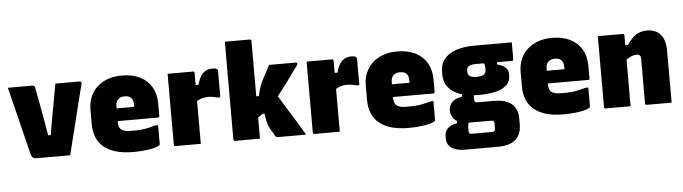

<svg xmlns="http://www.w3.org/2000/svg" viewBox="-54 -989 5138 1445"><g transform="rotate(-5 2515.0 -266.5)"><path d="M208 -547Q213 -547 216 -545Q219 -543 221.5 -539.5Q224 -536 225 -530Q236 -473 247 -413.5Q258 -354 269 -292Q280 -230 291 -164H311Q317 -205 324 -244.5Q331 -284 338 -322Q345 -360 352 -398Q359 -436 365.5 -472.5Q372 -509 379 -547Q425 -547 471 -547Q517 -547 562 -547Q568 -547 571 -544.5Q574 -542 575.5 -537.5Q577 -533 575 -528Q558 -462 541.5 -396Q525 -330 509 -264Q493 -198 476 -132Q459 -66 443 0Q376 0 310.5 0Q245 0 191 0Q178 0 169.5 -3Q161 -6 155.5 -15Q150 -24 145 -42Q134 -87 122 -135Q110 -183 97.5 -233.5Q85 -284 72.5 -336Q60 -388 46.5 -441Q33 -494 20 -547Q67 -547 114 -547Q161 -547 208 -547Z M882 -564Q963 -564 1020 -535Q1077 -506 1107 -453.5Q1137 -401 1137 -329V-235Q1137 -232 1135.5 -229.5Q1134 -227 1132 -226Q1130 -225 1126 -225H895Q880 -225 865.5 -225Q851 -225 837 -225H778V-321H955Q955 -325 955 -327.5Q955 -330 955 -336Q955 -355 951 -368Q947 -381 939 -389Q931 -398 918.5 -402Q906 -406 889 -406Q857 -406 839.5 -388.5Q822 -371 822 -338V-217Q822 -206 823.5 -196Q825 -186 828.5 -178Q832 -170 838 -164Q849 -153 870.5 -147.5Q892 -142 933 -143Q965 -143 992.5 -145.5Q1020 -148 1047 -154Q1074 -160 1102 -168H1122Q1122 -132 1122 -96.5Q1122 -61 1122 -25Q1122 -23 1121 -21Q1120 -19 1118 -17Q1109 -8 1079 0Q1049 8 1006.5 12.5Q964 17 918 17Q845 17 790.5 1.5Q736 -14 699 -44Q662 -74 643.5 -118Q625 -162 625 -219V-328Q625 -380 642.5 -423Q660 -466 694 -498Q728 -530 775.5 -547Q823 -564 882 -564Z M1403 -444H1451Q1461 -481 1476 -506.5Q1491 -532 1513.5 -544.5Q1536 -557 1567 -557Q1583 -557 1591 -554Q1599 -551 1602 -547Q1605 -545 1606 -542.5Q1607 -540 1607 -535Q1607 -528 1607 -504.5Q1607 -481 1607 -450Q1607 -419 1607 -388.5Q1607 -358 1607 -336H1587Q1569 -341 1551.5 -344Q1534 -347 1516 -347Q1492 -347 1472 -341.5Q1452 -336 1435 -326Q1418 -316 1403 -302ZM1430 0Q1404 0 1369 0Q1334 0 1299 0Q1264 0 1238 0Q1235 0 1233 -0.5Q1231 -1 1229.5 -2.5Q1228 -4 1227.5 -6Q1227 -8 1227 -11Q1227 -29 1227 -65.5Q1227 -102 1227 -149.5Q1227 -197 1227 -249.5Q1227 -302 1227 -353.5Q1227 -405 1227 -449Q1227 -476 1227 -501Q1227 -526 1227 -547Q1256 -547 1291.5 -547Q1327 -547 1361.5 -547Q1396 -547 1419 -547Q1423 -547 1425 -545.5Q1427 -544 1428.5 -542Q1430 -540 1430 -536Q1430 -482 1430 -428.5Q1430 -375 1430 -321.5Q1430 -268 1430 -214.5Q1430 -161 1430 -107.5Q1430 -54 1430 0Z M1877 0Q1850 0 1816 0Q1782 0 1748 0Q1714 0 1688 0Q1685 0 1682.5 -1.5Q1680 -3 1678.5 -5Q1677 -7 1677 -11Q1677 -91 1677 -171Q1677 -251 1677 -331.5Q1677 -412 1677 -492Q1677 -572 1677 -652Q1677 -679 1677 -704Q1677 -729 1677 -750Q1706 -750 1740.5 -750Q1775 -750 1808.5 -750Q1842 -750 1866 -750Q1870 -750 1872 -748.5Q1874 -747 1875.5 -745Q1877 -743 1877 -739Q1877 -647 1877 -560Q1877 -473 1877 -385.5Q1877 -298 1877 -203Q1877 -108 1877 0ZM2016 0Q2007 0 2001.5 -2.5Q1996 -5 1992 -12Q1990 -15 1987 -20.5Q1984 -26 1980.5 -32.5Q1977 -39 1972.5 -46.5Q1968 -54 1963 -61Q1953 -79 1946.5 -95.5Q1940 -112 1936 -133.5Q1932 -155 1927 -185H1884L2011 -353Q2047 -292 2083 -233.5Q2119 -175 2155 -117.5Q2191 -60 2226 0Q2202 0 2168.5 0Q2135 0 2096 0Q2057 0 2016 0ZM1855 -320H1897Q1903 -348 1907.5 -365.5Q1912 -383 1916.5 -395Q1921 -407 1927 -419.5Q1933 -432 1943 -451Q1952 -468 1960 -483Q1968 -498 1976.5 -514Q1985 -530 1994 -547H2196Q2199 -547 2201.5 -546Q2204 -545 2205.5 -543Q2207 -541 2207 -539Q2207 -535 2205.5 -532Q2204 -529 2200 -523Q2155 -460 2121 -414Q2087 -368 2060 -333.5Q2033 -299 2010 -273.5Q1987 -248 1964 -227Q1941 -206 1914.5 -186Q1888 -166 1855 -143Z M2453 -444H2501Q2511 -481 2526 -506.5Q2541 -532 2563.5 -544.5Q2586 -557 2617 -557Q2633 -557 2641 -554Q2649 -551 2652 -547Q2655 -545 2656 -542.5Q2657 -540 2657 -535Q2657 -528 2657 -504.5Q2657 -481 2657 -450Q2657 -419 2657 -388.5Q2657 -358 2657 -336H2637Q2619 -341 2601.5 -344Q2584 -347 2566 -347Q2542 -347 2522 -341.5Q2502 -336 2485 -326Q2468 -316 2453 -302ZM2480 0Q2454 0 2419 0Q2384 0 2349 0Q2314 0 2288 0Q2285 0 2283 -0.5Q2281 -1 2279.5 -2.5Q2278 -4 2277.5 -6Q2277 -8 2277 -11Q2277 -29 2277 -65.5Q2277 -102 2277 -149.5Q2277 -197 2277 -249.5Q2277 -302 2277 -353.5Q2277 -405 2277 -449Q2277 -476 2277 -501Q2277 -526 2277 -547Q2306 -547 2341.5 -547Q2377 -547 2411.5 -547Q2446 -547 2469 -547Q2473 -547 2475 -545.5Q2477 -544 2478.5 -542Q2480 -540 2480 -536Q2480 -482 2480 -428.5Q2480 -375 2480 -321.5Q2480 -268 2480 -214.5Q2480 -161 2480 -107.5Q2480 -54 2480 0Z M2962 -564Q3043 -564 3100 -535Q3157 -506 3187 -453.5Q3217 -401 3217 -329V-235Q3217 -232 3215.5 -229.5Q3214 -227 3212 -226Q3210 -225 3206 -225H2975Q2960 -225 2945.5 -225Q2931 -225 2917 -225H2858V-321H3035Q3035 -325 3035 -327.5Q3035 -330 3035 -336Q3035 -355 3031 -368Q3027 -381 3019 -389Q3011 -398 2998.5 -402Q2986 -406 2969 -406Q2937 -406 2919.5 -388.5Q2902 -371 2902 -338V-217Q2902 -206 2903.5 -196Q2905 -186 2908.5 -178Q2912 -170 2918 -164Q2929 -153 2950.5 -147.5Q2972 -142 3013 -143Q3045 -143 3072.5 -145.5Q3100 -148 3127 -154Q3154 -160 3182 -168H3202Q3202 -132 3202 -96.5Q3202 -61 3202 -25Q3202 -23 3201 -21Q3200 -19 3198 -17Q3189 -8 3159 0Q3129 8 3086.5 12.5Q3044 17 2998 17Q2925 17 2870.5 1.5Q2816 -14 2779 -44Q2742 -74 2723.5 -118Q2705 -162 2705 -219V-328Q2705 -380 2722.5 -423Q2740 -466 2774 -498Q2808 -530 2855.5 -547Q2903 -564 2962 -564Z M3319 -84Q3319 -108 3329 -128.5Q3339 -149 3361 -163Q3383 -177 3420 -182V-218L3508 -195Q3508 -183 3508 -172.5Q3508 -162 3508 -152Q3508 -139 3513.5 -134.5Q3519 -130 3536 -130H3656Q3716 -130 3755.5 -112.5Q3795 -95 3814.5 -62.5Q3834 -30 3834 17V62Q3834 100 3823 129Q3812 158 3790 177.5Q3768 197 3734.5 207Q3701 217 3656 217H3407Q3363 217 3332.5 205.5Q3302 194 3286 173Q3270 152 3270 121V107Q3270 79 3281.5 60Q3293 41 3314 29.5Q3335 18 3365 13V-21L3456 7Q3452 14 3450 21Q3448 28 3447 36Q3446 44 3446 55V80Q3446 88 3448 93Q3450 98 3455 100Q3460 102 3468 102H3623Q3629 102 3633 100.5Q3637 99 3640 96Q3642 94 3643.5 89Q3645 84 3645 77V39Q3645 26 3639.5 21.5Q3634 17 3622 17H3462Q3411 17 3379.5 3Q3348 -11 3333.5 -34Q3319 -57 3319 -84ZM3605 -423 3704 -426V-400Q3742 -392 3764.5 -372Q3787 -352 3787 -319V-311Q3787 -269 3759.5 -240.5Q3732 -212 3678 -198Q3624 -184 3544 -184Q3465 -184 3407 -204.5Q3349 -225 3317.5 -264Q3286 -303 3286 -359V-384Q3286 -440 3318 -479Q3350 -518 3408.5 -537.5Q3467 -557 3545 -557Q3616 -557 3687 -557Q3758 -557 3828 -557Q3828 -525 3828 -493.5Q3828 -462 3828 -429Q3828 -425 3825.5 -421.5Q3823 -418 3817 -418Q3777 -418 3731.5 -418Q3686 -418 3638.5 -418Q3591 -418 3543 -418Q3508 -418 3491.5 -407.5Q3475 -397 3475 -376V-364Q3475 -356 3477.5 -349.5Q3480 -343 3485 -337Q3493 -329 3507.5 -325Q3522 -321 3542 -321Q3581 -321 3597 -333Q3613 -345 3613 -367V-382Q3613 -390 3612 -396.5Q3611 -403 3609.5 -409.5Q3608 -416 3605 -423Z M4132 -564Q4213 -564 4270 -535Q4327 -506 4357 -453.5Q4387 -401 4387 -329V-235Q4387 -232 4385.5 -229.5Q4384 -227 4382 -226Q4380 -225 4376 -225H4145Q4130 -225 4115.5 -225Q4101 -225 4087 -225H4028V-321H4205Q4205 -325 4205 -327.5Q4205 -330 4205 -336Q4205 -355 4201 -368Q4197 -381 4189 -389Q4181 -398 4168.5 -402Q4156 -406 4139 -406Q4107 -406 4089.5 -388.5Q4072 -371 4072 -338V-217Q4072 -206 4073.5 -196Q4075 -186 4078.5 -178Q4082 -170 4088 -164Q4099 -153 4120.5 -147.5Q4142 -142 4183 -143Q4215 -143 4242.5 -145.5Q4270 -148 4297 -154Q4324 -160 4352 -168H4372Q4372 -132 4372 -96.5Q4372 -61 4372 -25Q4372 -23 4371 -21Q4370 -19 4368 -17Q4359 -8 4329 0Q4299 8 4256.5 12.5Q4214 17 4168 17Q4095 17 4040.5 1.5Q3986 -14 3949 -44Q3912 -74 3893.5 -118Q3875 -162 3875 -219V-328Q3875 -380 3892.5 -423Q3910 -466 3944 -498Q3978 -530 4025.5 -547Q4073 -564 4132 -564Z M4987 0Q4939 0 4892.5 0Q4846 0 4798 0Q4795 0 4792.5 -1.5Q4790 -3 4788.5 -5Q4787 -7 4787 -11Q4787 -67 4787 -123.5Q4787 -180 4787 -236.5Q4787 -293 4787 -349Q4787 -366 4780 -374Q4773 -382 4756 -382Q4745 -382 4732.5 -379.5Q4720 -377 4707.5 -370.5Q4695 -364 4681.5 -355Q4668 -346 4655 -332V-461H4697Q4718 -493 4740.5 -514.5Q4763 -536 4790 -546.5Q4817 -557 4850 -557Q4882 -557 4907.5 -546.5Q4933 -536 4950.5 -516Q4968 -496 4977.5 -466.5Q4987 -437 4987 -399Q4987 -347 4987 -297Q4987 -247 4987 -197.5Q4987 -148 4987 -98Q4987 -74 4987 -49.5Q4987 -25 4987 0ZM4677 0Q4650 0 4616 0Q4582 0 4548 0Q4514 0 4488 0Q4485 0 4483 -0.5Q4481 -1 4479.5 -2.5Q4478 -4 4477.5 -6Q4477 -8 4477 -11Q4477 -66 4477 -120.5Q4477 -175 4477 -230Q4477 -285 4477 -339.5Q4477 -394 4477 -449Q4477 -476 4477 -501Q4477 -526 4477 -547Q4506 -547 4540.5 -547Q4575 -547 4608.5 -547Q4642 -547 4666 -547Q4670 -547 4672 -545.5Q4674 -544 4675.5 -541.5Q4677 -539 4677 -535Q4677 -447 4677 -357.5Q4677 -268 4677 -178.5Q4677 -89 4677 0Z"/></g></svg>

Font: Recursive Black
Style: Regular
Weight: 900
Version: Version 1.085